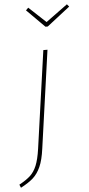

<svg xmlns="http://www.w3.org/2000/svg" viewBox="-107 -784 468 1014"><g transform="rotate(-5 127.0 -277.0)"><path d="M-45 178Q-8 158 13.5 138.5Q35 119 48.5 86.5Q62 54 70 -2L143 -519H165L92 -1Q84 59 68 94.5Q52 130 28 151.5Q4 173 -38 195ZM288 -749 299 -736 177 -641H165L70 -736L83 -749L173 -665Z"/></g></svg>

Font: Fira Sans Condensed Thin
Style: Italic
Weight: 250
Width: 3
Italic angle: -8°
Designer: Carrois Corporate & Edenspiekermann AG
Foundry: Carrois Corporate GbR & Edenspiekermann AG
Version: Version 4.203